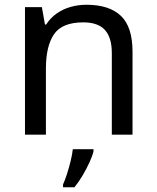

<svg xmlns="http://www.w3.org/2000/svg" viewBox="-20 -566 658 807"><path d="M343 -546Q439 -546 488 -499.5Q537 -453 537 -349V0H450V-343Q450 -408 421 -440Q392 -472 330 -472Q241 -472 207 -422Q173 -372 173 -278V0H85V-536H156L169 -463H174Q192 -491 218.5 -509.5Q245 -528 277 -537Q309 -546 343 -546ZM373 70Q369 88 356.5 115.5Q344 143 327.5 171Q311 199 293 221H245V209Q253 192 261.5 165.5Q270 139 277 110.5Q284 82 286 61H373Z"/></svg>

Font: Noto Sans Tamil
Style: Regular
Weight: 400
Designer: Jelle Bosma - Monotype Design Team
Foundry: Monotype Imaging Inc.
Version: Version 2.003